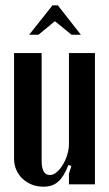

<svg xmlns="http://www.w3.org/2000/svg" viewBox="-20 -695 411 724"><path d="M238 -73Q221 -29 199.5 -10Q178 9 144 9Q120 9 100 1Q80 -7 65 -21Q50 -35 41.5 -54.5Q33 -74 33 -96V-495H137V-89Q137 -35 168 -35Q181 -35 193.5 -45.5Q206 -56 216.5 -73Q227 -90 233.5 -111Q240 -132 240 -152V-495H338V0H240V-40L249 -69ZM178 -675H198L285 -564H250L187 -615L125 -564H90Z"/></svg>

Font: Moniqa Paragraph
Style: Bold
Weight: 700
Designer: Rajesh Rajput
Foundry: Rajesh Rajput
Version: Version 1.000